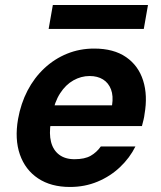

<svg xmlns="http://www.w3.org/2000/svg" viewBox="-20 -731 641 763"><path d="M258 12Q182.7 12 131.5 -22Q80.3 -56 59 -117.1Q37.8 -178.2 51.8 -258.3Q62.8 -319.7 89.3 -370.8Q115.9 -421.9 156.2 -459.6Q196.4 -497.2 246.6 -517.6Q296.7 -538 354.2 -538Q432 -538 481.1 -504Q530.2 -470 548.8 -410.9Q567.5 -351.9 554.3 -276.9Q553.3 -266.9 550.4 -255.1Q547.6 -243.3 544 -229.9H142.8L157.3 -312.5H425.3Q431 -349.9 421.1 -375.8Q411.2 -401.7 389.4 -415.3Q367.6 -428.9 336.1 -428.9Q302.3 -428.9 271.6 -411.6Q240.9 -394.3 218.9 -360.2Q196.8 -326.1 187 -273.7L182 -244.5Q174.5 -199.6 182.9 -166.8Q191.4 -134.1 215.2 -116.2Q239 -98.3 275.9 -98.3Q316.6 -98.3 340.3 -111.9Q364 -125.4 380.7 -149H518.2Q495.9 -103.9 457.2 -67.1Q418.4 -30.3 367.8 -9.2Q317.2 12 258 12ZM173.3 -616 190 -711.2H568.1L551.4 -616Z"/></svg>

Font: DM Sans 9pt
Style: Italic
Weight: 400
Italic angle: -10°
Designer: Colophon Foundry, Jonny Pinhorn
Foundry: Colophon Foundry
Version: Version 4.004